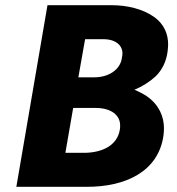

<svg xmlns="http://www.w3.org/2000/svg" viewBox="-20 -720 684 740"><path d="M43 0H316C463 0 590 -58 610 -197C611 -207 612 -216 612 -225C612 -271 593 -316 546 -349C531 -359 515 -367 498 -374C529 -387 556 -404 579 -425C605 -450 621 -483 626 -522C627 -532 628 -541 628 -549C628 -587 614 -627 572 -656C530 -685 472 -700 409 -700H163ZM282 -422 308 -569H377C428 -569 452 -544 452 -514C452 -509 451 -504 450 -498C444 -450 397 -422 344 -422ZM232 -131 262 -304H348C410 -304 443 -275 443 -237C443 -232 443 -227 442 -221C432 -158 373 -133 310 -131Z"/></svg>

Font: Jost
Style: Bold Italic
Weight: 700
Italic angle: -5°
Version: Version 3.710